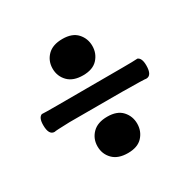

<svg xmlns="http://www.w3.org/2000/svg" viewBox="-125 -683 768 773"><g transform="rotate(-30 259.0 -297.0)"><path d="M105.5 -340.3Q130.9 -340.8 410.6 -340.8Q461.4 -340.8 480.5 -342.3Q498 -335.4 498 -300.8Q498 -254.4 471.2 -254.4Q468.8 -255.4 440.9 -256.1Q413.1 -256.8 386.7 -256.8L360.4 -257.3H115.7Q48.3 -255.4 44.9 -253.4Q18.1 -253.4 18.1 -299.8Q18.1 -334.5 35.6 -341.3Q48.3 -340.3 105.5 -340.3ZM164.6 -116.2Q164.6 -151.4 188.5 -176Q212.4 -200.7 258.3 -200.7Q303.7 -200.7 326.4 -175.8Q349.1 -150.9 349.1 -116.2Q349.1 -81.5 326.4 -56.6Q303.7 -31.7 258.3 -31.7Q212.4 -31.7 188.5 -56.2Q164.6 -80.6 164.6 -116.2ZM164.6 -477.5Q164.6 -513.2 188.5 -537.6Q212.4 -562 258.3 -562Q303.7 -562 326.4 -537.1Q349.1 -512.2 349.1 -477.5Q349.1 -442.9 326.4 -418Q303.7 -393.1 258.3 -393.1Q212.4 -393.1 188.5 -417.7Q164.6 -442.4 164.6 -477.5Z"/></g></svg>

Font: Coustard Black
Style: Regular
Weight: 900
Foundry: vernon adams
Version: Version 1.001;